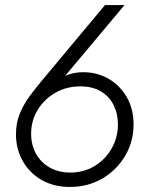

<svg xmlns="http://www.w3.org/2000/svg" viewBox="-20 -740 611 768"><path d="M259.8 7.8Q194.3 7.8 145.8 -20.5Q97.2 -48.8 70.6 -96.7Q43.9 -144.5 43.9 -202.6Q43.9 -249.5 59.8 -287.1Q75.7 -324.7 99.6 -356.7Q123.5 -388.7 147.9 -418L399.9 -719.7H478L227.1 -420.4L204.1 -413.6Q228 -433.1 254.9 -442.1Q281.7 -451.2 312.5 -451.2Q369.1 -451.2 414.8 -424.6Q460.4 -397.9 487.3 -351.1Q514.2 -304.2 514.2 -242.2Q514.2 -172.9 480.2 -116Q446.3 -59.1 388.9 -25.6Q331.5 7.8 259.8 7.8ZM261.2 -49.8Q315.9 -49.8 358.9 -76.2Q401.9 -102.5 426.8 -146.5Q451.7 -190.4 451.7 -243.2Q451.7 -285.6 434.3 -320.1Q417 -354.5 383.5 -374.5Q350.1 -394.5 301.3 -394.5Q246.1 -394.5 201.4 -368.9Q156.7 -343.3 130.6 -300.3Q104.5 -257.3 104.5 -204.6Q104.5 -160.6 123.8 -125.5Q143.1 -90.3 178.5 -70.1Q213.9 -49.8 261.2 -49.8Z"/></svg>

Font: Reddit Sans Light
Style: Italic
Weight: 300
Italic angle: -11.25°
Designer: Stephen Hutchings
Version: Version 1.013